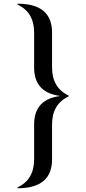

<svg xmlns="http://www.w3.org/2000/svg" viewBox="-20 -879 457 1019"><path d="M73.2 -859.4Q256.3 -859.4 256.3 -706.1V-520.5Q256.3 -413.1 344.2 -372.1V-367.2Q256.3 -326.2 256.3 -218.8V-33.2Q256.3 120.1 73.2 120.1V115.2Q161.1 74.7 161.1 -33.2V-218.8Q161.1 -352.5 300.8 -369.6Q161.1 -386.7 161.1 -520.5V-706.1Q161.1 -814 73.2 -854.5Z"/></svg>

Font: Classica
Style: Book
Weight: 400
Version: Version 1.001